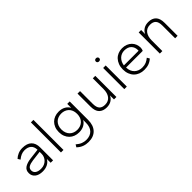

<svg xmlns="http://www.w3.org/2000/svg" viewBox="155 -1747 3018 3018"><g transform="rotate(-45 1664.0 -238.0)"><path d="M237 10Q153 10 106 -27.5Q59 -65 59 -129Q59 -193 106.5 -225.5Q154 -258 237 -269L417 -291Q414 -362 374.5 -396Q335 -430 266 -430Q227 -430 192 -415.5Q157 -401 118 -369L93 -411Q125 -442 169.5 -461Q214 -480 266 -480Q369 -480 420.5 -430Q472 -380 472 -286V0H418V-84Q391 -37 344 -13.5Q297 10 237 10ZM245 -39Q287 -39 319 -53Q351 -67 372.5 -89.5Q394 -112 405.5 -140.5Q417 -169 417 -199V-244L248 -223Q185 -215 150.5 -194.5Q116 -174 116 -130Q116 -88 150 -63.5Q184 -39 245 -39Z M647 0V-668H703V0Z M1074 -20Q1026 -20 985 -35.5Q944 -51 914 -80.5Q884 -110 866.5 -153Q849 -196 849 -250Q849 -304 866.5 -347Q884 -390 914 -419.5Q944 -449 985 -464.5Q1026 -480 1074 -480Q1140 -480 1187 -453Q1234 -426 1257 -382V-470H1311V-63Q1311 59 1248.5 125.5Q1186 192 1072 192Q1017 192 968 174Q919 156 875 114L900 73Q945 112 986 127.5Q1027 143 1070 143Q1158 143 1206.5 92.5Q1255 42 1255 -54V-115Q1232 -72 1185.5 -46Q1139 -20 1074 -20ZM1082 -69Q1118 -69 1149.5 -80.5Q1181 -92 1205 -114.5Q1229 -137 1242.5 -171Q1256 -205 1256 -250Q1256 -295 1242.5 -328.5Q1229 -362 1205 -384.5Q1181 -407 1149.5 -418.5Q1118 -430 1082 -430Q1046 -430 1014 -418.5Q982 -407 958.5 -384.5Q935 -362 921 -328.5Q907 -295 907 -250Q907 -205 921 -171Q935 -137 958.5 -114.5Q982 -92 1014 -80.5Q1046 -69 1082 -69Z M1659 10Q1577 10 1531 -36Q1485 -82 1485 -182V-470H1541V-187Q1541 -109 1572.5 -74Q1604 -39 1669 -39Q1745 -39 1785 -91Q1825 -143 1825 -231V-470H1880V0H1826V-89Q1805 -43 1762 -16.5Q1719 10 1659 10Z M2055 0V-470H2111V0ZM2083 -588Q2066 -588 2055.5 -597.5Q2045 -607 2045 -623Q2045 -639 2055.5 -648.5Q2066 -658 2083 -658Q2100 -658 2110.5 -648.5Q2121 -639 2121 -623Q2121 -607 2110.5 -597.5Q2100 -588 2083 -588Z M2494 10Q2442 10 2398.5 -7Q2355 -24 2323.5 -55.5Q2292 -87 2274.5 -132.5Q2257 -178 2257 -235Q2257 -291 2274.5 -336.5Q2292 -382 2322 -414Q2352 -446 2393.5 -463Q2435 -480 2483 -480Q2534 -480 2574 -464Q2614 -448 2642 -420.5Q2670 -393 2684.5 -356Q2699 -319 2699 -277Q2699 -263 2694.5 -246.5Q2690 -230 2685 -220H2314Q2318 -134 2368 -86.5Q2418 -39 2498 -39Q2547 -39 2583.5 -54.5Q2620 -70 2654 -99L2679 -57Q2642 -23 2597 -6.5Q2552 10 2494 10ZM2484 -430Q2452 -430 2423.5 -419Q2395 -408 2372.5 -387Q2350 -366 2334.5 -336Q2319 -306 2314 -268H2639Q2641 -271 2641 -275Q2641 -279 2641 -283Q2641 -347 2601 -388.5Q2561 -430 2484 -430Z M3185 0V-283Q3185 -361 3153 -395.5Q3121 -430 3057 -430Q2981 -430 2941 -378Q2901 -326 2901 -238V0H2845V-470H2899V-381Q2920 -427 2963 -453.5Q3006 -480 3067 -480Q3149 -480 3194.5 -433.5Q3240 -387 3240 -287V0Z"/></g></svg>

Font: Celebes Light
Style: Regular
Weight: 300
Designer: Anugrah Pasau
Foundry: Lafontype
Version: Version 1.000; ttfautohint (v1.8.4)